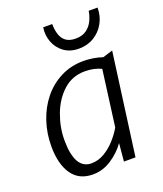

<svg xmlns="http://www.w3.org/2000/svg" viewBox="-147 -896 846 999"><g transform="rotate(-20 276.0 -396.0)"><path d="M195 8Q118 8 79 -48.5Q40 -105 40 -203Q40 -275.5 61.8 -340.5Q83.5 -405.5 124.2 -455.8Q165 -506 222 -535Q279 -564 349 -564Q372.5 -564 400.5 -559.8Q428.5 -555.5 453 -547L508 -564L432 0H368L377 -99Q346.5 -55.5 298.2 -23.8Q250 8 195 8ZM207 -49Q244.5 -49 278.5 -69Q312.5 -89 340 -119.5Q367.5 -150 386 -182L427 -492Q387.5 -511 337 -511Q266.5 -511 217 -466Q167 -420.5 141 -350.8Q115 -281 115 -211Q115 -49 207 -49ZM350 -632Q301.5 -632 268.2 -656.2Q235 -680.5 220.2 -719Q205.5 -757.5 212 -800H262Q262 -769.5 269.8 -743.8Q277.5 -718 297 -702.5Q316.5 -687 352 -687Q389 -687 412.2 -704.2Q435.5 -721.5 447.8 -747.5Q460 -773.5 464 -800H513Q513 -753 492 -715Q471 -677 434.2 -654.5Q397.5 -632 350 -632Z"/></g></svg>

Font: Merriweather Sans Light
Style: Italic
Weight: 300
Italic angle: -7.5°
Designer: Eben Sorkin
Foundry: Eben Sorkin
Version: Version 2.001; ttfautohint (v1.8.3)